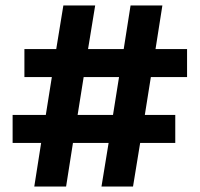

<svg xmlns="http://www.w3.org/2000/svg" viewBox="-20 -680 728 700"><path d="M619 -261H508L530 -399H662V-501H547L572 -660H456L431 -501H301L327 -660H211L185 -501H69V-399H169L147 -261H26V-159H130L105 0H221L246 -159H376L350 0H465L491 -159H619ZM263 -261 285 -399H414L392 -261Z"/></svg>

Font: Work Sans
Style: Bold
Weight: 700
Designer: Wei Huang
Foundry: Wei Huang
Version: Version 2.012